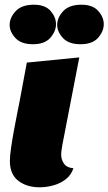

<svg xmlns="http://www.w3.org/2000/svg" viewBox="-20 -776 461 816"><path d="M322 -588Q272 -588 247.5 -614.5Q223 -641 223 -670Q223 -701 248.5 -728.5Q274 -756 326 -756Q374 -756 397.5 -729.5Q421 -703 421 -673Q421 -643 397 -615.5Q373 -588 322 -588ZM120 -588Q70 -588 45.5 -614.5Q21 -641 21 -670Q21 -701 46.5 -728.5Q72 -756 124 -756Q172 -756 195 -729.5Q218 -703 218 -673Q218 -643 194 -615.5Q170 -588 120 -588ZM148 20Q94 20 58 -7.5Q22 -35 22 -92Q22 -113 27 -147.5Q32 -182 39 -220.5Q46 -259 53 -293.5Q60 -328 64 -349L94 -510L317 -532L245 -160Q244 -152 242 -140.5Q240 -129 240 -118Q240 -98 252 -80.5Q264 -63 292 -61Q283 -33 260.5 -15Q238 3 208 11.5Q178 20 148 20Z"/></svg>

Font: Sansita Swashed Light Black
Style: Regular
Weight: 900
Version: Version 1.003